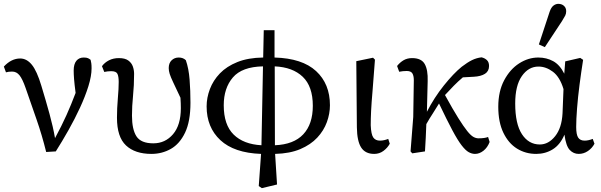

<svg xmlns="http://www.w3.org/2000/svg" viewBox="-20 -787 3124 998"><path d="M220 3Q198 -86 170 -166Q142 -246 113 -330Q97 -376 81.5 -395.5Q66 -415 43 -415Q33 -415 25.5 -414Q18 -413 11 -411L0 -441Q39 -483 85 -483Q119 -483 145.5 -450.5Q172 -418 195 -341Q219 -262 237.5 -194.5Q256 -127 266 -69Q301 -134 325.5 -188.5Q350 -243 373 -304Q367 -350 365 -376Q363 -402 363 -420Q363 -454 377 -471Q391 -488 415 -488Q430 -488 437.5 -484.5Q445 -481 451 -476Q453 -468 454.5 -458.5Q456 -449 456 -432Q456 -392 439.5 -339Q423 -286 396 -227.5Q369 -169 336 -110.5Q303 -52 270 0Z M767 13Q682 13 635 -31Q588 -75 588 -175Q588 -223 592.5 -275Q597 -327 597 -361Q597 -389 590.5 -403Q584 -417 558 -417Q549 -417 539.5 -416Q530 -415 522 -413L510 -443Q524 -462 546.5 -473.5Q569 -485 598 -485Q630 -485 647 -472.5Q664 -460 670.5 -441.5Q677 -423 677 -403Q677 -343 671.5 -289Q666 -235 666 -186Q666 -114 689.5 -78Q713 -42 777 -42Q839 -42 879.5 -89.5Q920 -137 920 -225Q920 -237 919.5 -250Q919 -263 918 -279Q894 -330 880.5 -358.5Q867 -387 862 -403Q857 -419 857 -433Q857 -459 872 -473.5Q887 -488 909 -488Q932 -488 946 -474Q961 -431 965.5 -373.5Q970 -316 970 -253Q970 -156 942 -97.5Q914 -39 868 -13Q822 13 767 13Z M1143 -240Q1143 -138 1194.5 -87.5Q1246 -37 1339 -32L1347 -442Q1238 -440 1190.5 -384.5Q1143 -329 1143 -240ZM1606 -237Q1606 -338 1553.5 -388Q1501 -438 1408 -442L1409 -32Q1507 -36 1556.5 -89Q1606 -142 1606 -237ZM1325 180 1337 13Q1197 8 1125.5 -58.5Q1054 -125 1054 -234Q1054 -279 1071 -324Q1088 -369 1123 -405.5Q1158 -442 1214 -464.5Q1270 -487 1348 -488L1351 -630H1407V-488Q1551 -484 1623 -417.5Q1695 -351 1695 -240Q1695 -196 1679 -152Q1663 -108 1629 -71.5Q1595 -35 1541 -12Q1487 11 1410 13L1420 172L1341 191Z M1925 13Q1879 13 1857.5 -20Q1836 -53 1835 -125L1832 -469L1919 -487L1929 -477Q1922 -378 1916.5 -315Q1911 -252 1909 -211Q1907 -170 1907 -136Q1909 -88 1920.5 -72Q1932 -56 1955 -56Q1966 -56 1977 -58.5Q1988 -61 1998 -65L2006 -40Q1994 -18 1973 -2.5Q1952 13 1925 13Z M2123 10 2114 0 2128 -179 2131 -370Q2131 -393 2123.5 -405.5Q2116 -418 2094 -418Q2084 -418 2074 -417Q2064 -416 2055 -414L2044 -444Q2059 -463 2078 -474Q2097 -485 2122 -485Q2170 -485 2187.5 -454.5Q2205 -424 2203 -365L2199 -206Q2237 -280 2287 -342.5Q2337 -405 2380 -440Q2410 -463 2433.5 -474.5Q2457 -486 2483 -489Q2500 -485 2511 -474.5Q2522 -464 2522 -444Q2522 -417 2501 -403.5Q2480 -390 2442 -388L2386 -385Q2361 -364 2338.5 -341Q2316 -318 2293 -293Q2334 -218 2362 -173.5Q2390 -129 2408.5 -106Q2427 -83 2440.5 -75.5Q2454 -68 2467 -68Q2500 -68 2517 -75L2525 -49Q2514 -20 2493 -3.5Q2472 13 2449 13Q2433 13 2416.5 4Q2400 -5 2379.5 -31.5Q2359 -58 2331 -110.5Q2303 -163 2262 -249Q2246 -222 2229.5 -197Q2213 -172 2196 -142Q2195 -106 2193 -70.5Q2191 -35 2189 0Z M2658 -249Q2658 -143 2693 -89.5Q2728 -36 2786 -36Q2831 -36 2865.5 -79Q2900 -122 2904 -198L2909 -324Q2890 -387 2854 -414Q2818 -441 2779 -441Q2727 -441 2692.5 -391.5Q2658 -342 2658 -249ZM2767 13Q2712 13 2667.5 -14.5Q2623 -42 2596.5 -97Q2570 -152 2570 -232Q2570 -312 2600.5 -369.5Q2631 -427 2678.5 -457.5Q2726 -488 2778 -488Q2821 -488 2855.5 -469Q2890 -450 2913 -404L2918 -468L2996 -486L3011 -476Q3001 -413 2992.5 -347.5Q2984 -282 2979.5 -224Q2975 -166 2975 -127Q2975 -87 2985.5 -71.5Q2996 -56 3019 -56Q3029 -56 3040 -58.5Q3051 -61 3061 -65L3070 -40Q3058 -17 3036 -2Q3014 13 2988 13Q2961 13 2941.5 -7.5Q2922 -28 2914 -87Q2892 -35 2853.5 -11Q2815 13 2767 13ZM2781 -556 2837 -726Q2845 -749 2857 -758Q2869 -767 2882 -767Q2900 -767 2911.5 -756.5Q2923 -746 2923 -729Q2923 -716 2918 -706Q2913 -696 2901 -677L2812 -542Z"/></svg>

Font: Source Serif Pro
Style: Regular
Weight: 400
Designer: Frank Grießhammer
Foundry: Adobe Systems Incorporated
Version: Version 3.001;hotconv 1.0.111;makeotfexe 2.5.65597